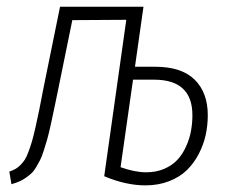

<svg xmlns="http://www.w3.org/2000/svg" viewBox="-20 -542 680 573"><path d="M442.9 -342.8Q522 -342.8 561 -304.2Q600.1 -265.6 600.1 -198.2Q600.1 -168 593.8 -138.9Q587.4 -109.9 573 -82.3Q558.6 -54.7 537.6 -34.2Q516.6 -13.7 484.6 -1.2Q452.6 11.2 414.1 11.2Q355.5 11.2 291 -16.1L356.9 -482.9L195.8 -481.9L153.8 -275.9Q146 -238.8 141.6 -217Q137.2 -195.3 131.1 -168Q125 -140.6 120.8 -126Q116.7 -111.3 110.6 -92.5Q104.5 -73.7 99.6 -64.2Q94.7 -54.7 87.6 -42.7Q80.6 -30.8 73.7 -24.7Q66.9 -18.6 57.4 -11.7Q47.9 -4.9 37.6 -0.5Q27.3 3.9 14.2 7.8L7.8 -29.8Q18.6 -33.7 26.1 -37.8Q33.7 -42 41.3 -49.8Q48.8 -57.6 54 -65.4Q59.1 -73.2 64.9 -88.9Q70.8 -104.5 75.2 -119.4Q79.6 -134.3 85.7 -161.1Q91.8 -188 96.9 -213.1Q102.1 -238.3 109.9 -279.8L159.2 -522H408.2L382.8 -342.8ZM416 -27.8Q446.3 -27.8 470.5 -38.3Q494.6 -48.8 510 -65.7Q525.4 -82.5 535.6 -105.5Q545.9 -128.4 550 -151.4Q554.2 -174.3 554.2 -198.2Q554.2 -304.2 439.9 -304.2H377L339.8 -43Q382.8 -27.8 416 -27.8Z"/></svg>

Font: Fira Sans Compressed ExtraLight
Style: Italic
Weight: 250
Width: 3
Italic angle: -8°
Designer: Carrois Corporate & Edenspiekermann AG
Foundry: Carrois Corporate GbR & Edenspiekermann AG
Version: Version 4.203;PS 004.203;hotconv 1.0.88;makeotf.lib2.5.64775